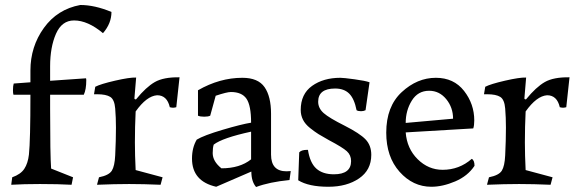

<svg xmlns="http://www.w3.org/2000/svg" viewBox="-20 -738 2329 770"><path d="M185 -62 273 -27 267 3Q215 0 140 0Q75 0 25 3L29 -27Q63 -39 77.5 -61Q92 -83 96 -118Q102 -175 102 -358H34Q32 -364 32 -376Q32 -394 35 -403L102 -408V-455Q102 -551 156 -626Q210 -701 302 -718Q360 -718 427 -690Q427 -644 393 -605Q332 -656 277 -656Q228 -656 204.5 -602.5Q181 -549 181 -472V-414L325 -424Q326 -421 326 -416Q326 -379 316 -358H181V-303Q181 -115 185 -62Z M524 -56 632 -27 624 3Q556 0 498 0Q440 0 369 3L377 -27Q417 -35 428.5 -53.5Q440 -72 442 -115Q445 -176 445 -226Q445 -267 442 -303Q439 -339 422 -349.5Q405 -360 370 -360H357L362 -390Q383 -401 441.5 -414.5Q500 -428 526 -427L519 -343Q521 -338 526 -340Q566 -389 601 -409Q636 -429 700 -428L687 -308Q679 -306 674 -306Q669 -306 661 -308Q650 -356 610 -356Q568 -353 524 -291Q521 -231 521 -167Q521 -116 524 -56Z M987 -99V-210Q872 -185 837 -158Q833 -145 833 -124Q833 -91 868 -63Q942 -63 987 -99ZM906 -369Q890 -369 845 -354L823 -274Q815 -270 799 -270Q783 -270 774 -274V-376Q861 -426 952 -426Q1015 -426 1041 -388.5Q1067 -351 1067 -282V-118Q1067 -51 1129 -51Q1138 -51 1146 -52L1141 -16Q1060 -8 1007 12Q988 -10 988 -50L847 11Q750 -11 750 -102Q750 -146 769 -178Q797 -195 873 -217.5Q949 -240 987 -246Q987 -315 968.5 -342Q950 -369 906 -369Z M1462 -408 1446 -296Q1438 -292 1428 -292Q1416 -292 1410 -296Q1401 -342 1380.5 -362.5Q1360 -383 1324 -383Q1256 -383 1256 -330Q1256 -304 1278 -284.5Q1300 -265 1362 -234Q1423 -203 1446 -179Q1469 -155 1469 -117Q1469 -56 1420 -22.5Q1371 11 1297 11Q1218 11 1176 -15L1180 -127Q1189 -137 1211 -137H1215Q1223 -85 1248.5 -62Q1274 -39 1319 -39Q1388 -39 1388 -92Q1388 -116 1371 -131.5Q1354 -147 1299 -176Q1272 -191 1257.5 -200Q1243 -209 1223.5 -224.5Q1204 -240 1195 -258Q1186 -276 1186 -297Q1186 -361 1231.5 -393.5Q1277 -426 1345 -426Q1358 -426 1402 -420Q1446 -414 1462 -408Z M1883 -73Q1856 -32 1805.5 -10.5Q1755 11 1710 11Q1636 11 1582.5 -49Q1529 -109 1529 -206Q1529 -311 1591 -368.5Q1653 -426 1728 -426Q1800 -426 1841 -373.5Q1882 -321 1882 -255Q1882 -235 1878 -223L1607 -207Q1612 -142 1655 -99.5Q1698 -57 1755 -57Q1822 -57 1872 -101Q1883 -95 1883 -73ZM1607 -245 1797 -262Q1797 -307 1769.5 -340.5Q1742 -374 1701 -374Q1656 -374 1631.5 -334.5Q1607 -295 1607 -245Z M2088 -56 2196 -27 2188 3Q2120 0 2062 0Q2004 0 1933 3L1941 -27Q1981 -35 1992.5 -53.5Q2004 -72 2006 -115Q2009 -176 2009 -226Q2009 -267 2006 -303Q2003 -339 1986 -349.5Q1969 -360 1934 -360H1921L1926 -390Q1947 -401 2005.5 -414.5Q2064 -428 2090 -427L2083 -343Q2085 -338 2090 -340Q2130 -389 2165 -409Q2200 -429 2264 -428L2251 -308Q2243 -306 2238 -306Q2233 -306 2225 -308Q2214 -356 2174 -356Q2132 -353 2088 -291Q2085 -231 2085 -167Q2085 -116 2088 -56Z"/></svg>

Font: Darwin Serif Regular ALPHA
Style: Regular
Weight: 400
Designer: Emily de Oliveira Santos
Version: Version 0.1